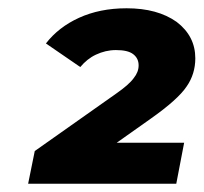

<svg xmlns="http://www.w3.org/2000/svg" viewBox="-20 -771 492 464"><path d="M344 -484 262 -426H425L406 -327H48L64 -406L261 -545C281 -559 295 -571 303 -582C311 -592 315 -602 315 -613C315 -624 311 -633 302 -640C293 -647 279 -650 260 -650C243 -650 227 -646 212 -639C197 -632 185 -622 174 -609L91 -666C111 -692 138 -713 171 -728C204 -743 242 -751 286 -751C336 -751 376 -740 407 -718C437 -695 452 -666 452 -630C452 -605 445 -582 431 -562C417 -541 388 -515 344 -484Z"/></svg>

Font: My Font
Style: Italic
Weight: 500
Designer: Julieta Ulanovsky
Foundry: Julieta Ulanovsky
Version: ""